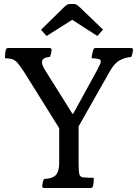

<svg xmlns="http://www.w3.org/2000/svg" viewBox="-20 -1020 690 960"><path d="M201 -80Q191 -80 191 -90Q191 -94 193.5 -106Q196 -118 200 -125Q244 -127 260 -145.5Q276 -164 276 -205V-379L98 -664Q79 -692 68 -705Q57 -718 44 -723Q31 -728 5 -729Q5 -756 9 -770Q12 -780 20 -780H228Q238 -780 238 -770Q238 -766 235.5 -754Q233 -742 229 -735Q190 -733 190 -709Q190 -695 203 -673L341 -453Q344 -448 347 -453L466 -670Q474 -686 479 -696Q484 -706 484 -713Q484 -722 473 -725Q462 -728 438 -729Q439 -742 442 -753.5Q445 -765 446 -770Q449 -780 457 -780H635Q645 -780 645 -770Q645 -766 642.5 -754Q640 -742 636 -735Q606 -733 579.5 -719Q553 -705 530 -665L373 -388V-205Q373 -161 377 -148Q381 -135 396 -133Q406 -132 422.5 -131.5Q439 -131 449 -131Q449 -104 445 -90Q442 -80 434 -80ZM185 -871 296 -980Q305 -989 312.5 -994.5Q320 -1000 332 -1000H347Q359 -1000 366.5 -994Q374 -988 383 -980L495 -872L467 -840L341 -921L213 -840Z"/></svg>

Font: Gowun Batang
Style: Bold
Weight: 700
Designer: Yanghee Ryu
Foundry: Yanghee Ryu
Version: Version 2.000